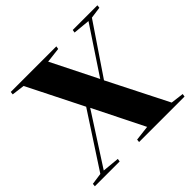

<svg xmlns="http://www.w3.org/2000/svg" viewBox="-175 -920 1111 1111"><g transform="rotate(-45 380.5 -365.0)"><path d="M6 0 8 -18 79 -28 296 -361 125 -702 46 -712 48 -730H421L418 -712L325 -701L467 -417L656 -702L552 -712L555 -730H757L755 -712L684 -702L477 -396L663 -28L743 -18L740 0H368L370 -18L463 -29L308 -340L107 -28L212 -18L209 0Z"/></g></svg>

Font: Literata 72pt ExtraBold
Style: Italic
Weight: 800
Italic angle: -2°
Designer: Latin by Veronika Burian and Jose Scaglione. Greek by Irene Vlachou. Cyrillic by Vera Evstafieva
Foundry: TypeTogether
Version: Version 3.002